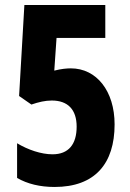

<svg xmlns="http://www.w3.org/2000/svg" viewBox="-20 -734 517 764"><path d="M262 -462C245 -462 224 -460 196 -453L205 -583H399V-714H77L56 -352L105 -318C134 -328 160 -334 186 -334C250 -334 285 -298 285 -230C285 -160 253 -120 189 -120C144 -120 91 -138 48 -164V-26C89 -2 140 10 197 10C358 10 436 -83 436 -239C436 -372 364 -462 262 -462Z"/></svg>

Font: Noto Sans Gujarati UI ExtraCondensed ExtraBold
Style: Regular
Weight: 800
Width: 2
Designer: Jelle Bosma - Monotype Design Team, Universal Thirst
Foundry: Monotype Imaging Inc.
Version: Version 2.106